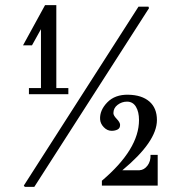

<svg xmlns="http://www.w3.org/2000/svg" viewBox="-20 -725 706 750"><path d="M73 0 77 5H114L562 -693L560 -699H521ZM93 -357V-381H140V-611L105 -548H70L156 -705H200V-381H247V-357ZM371 -259Q372 -242 385.5 -228Q399 -214 416 -214Q430 -214 440 -219.5Q450 -225 449 -239Q448 -248 435.5 -261Q423 -274 423 -283Q423 -303 439.5 -315.5Q456 -328 476 -328Q499 -328 511 -308Q523 -288 523 -256Q523 -142 378 -19V0H596V-120H568Q569 -95 556 -78Q543 -61 525 -60H458Q593 -172 593 -256Q593 -303 563.5 -328.5Q534 -354 481 -355Q429 -356 399 -325Q369 -294 371 -259Z"/></svg>

Font: GFS Didot
Style: Regular
Weight: 400
Designer: Takis Katsoulidis and George D. Matthiopoulos
Foundry: Takis Katsoulidis and George D. Matthiopoulos
Version: Version 1.0